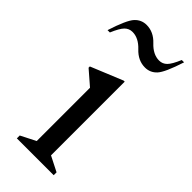

<svg xmlns="http://www.w3.org/2000/svg" viewBox="-223 -719 759 759"><g transform="rotate(45 156.5 -340.0)"><path d="M54 0V-16L117 -48V-346L57 -398V-405L191 -460H197V-48L260 -16V0ZM5 -556Q31 -637 51 -658.5Q71 -680 100 -680Q139 -680 169.5 -647.5Q200 -615 234 -615Q253 -615 266.5 -628.5Q280 -642 296 -680H309Q283 -599 263 -577.5Q243 -556 214 -556Q175 -556 144.5 -588.5Q114 -621 80 -621Q61 -621 47.5 -607.5Q34 -594 18 -556Z"/></g></svg>

Font: Spectral
Style: Regular
Weight: 400
Designer: Jean-Baptiste Levee
Foundry: Production Type
Version: Version 1.002